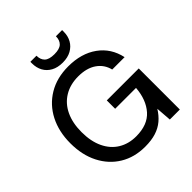

<svg xmlns="http://www.w3.org/2000/svg" viewBox="-241 -1072 1249 1249"><g transform="rotate(-45 384.0 -447.5)"><path d="M377 12Q279 12 205 -33Q131 -78 89.5 -159Q48 -240 48 -348Q48 -455 90 -537Q132 -619 209.5 -665.5Q287 -712 392 -712Q512 -712 592 -654.5Q672 -597 694 -495H580Q566 -553 517.5 -586.5Q469 -620 392 -620Q318 -620 263.5 -587Q209 -554 180 -493Q151 -432 151 -348Q151 -263 180 -202Q209 -141 261.5 -109Q314 -77 383 -77Q489 -77 543 -138Q597 -199 605 -301H413V-378H707V0H615L607 -107Q583 -68 551.5 -41.5Q520 -15 477.5 -1.5Q435 12 377 12ZM385 -754Q338 -754 305.5 -772Q273 -790 256 -821Q239 -852 239 -892V-907H295Q295 -871 315.5 -851Q336 -831 385 -831Q433 -831 453.5 -851Q474 -871 474 -907H531V-892Q531 -852 513.5 -821Q496 -790 463.5 -772Q431 -754 385 -754Z"/></g></svg>

Font: DM Sans 10pt Medium
Style: Regular
Weight: 500
Version: Version 4.004;gftools[0.9.30]